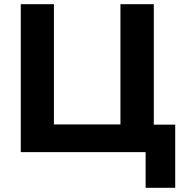

<svg xmlns="http://www.w3.org/2000/svg" viewBox="-20 -725 885 915"><path d="M674 170V0H79V-705H237V-132H554V-705H713V-131H815V170Z"/></svg>

Font: Nunito Sans 10pt ExtraBold
Style: Regular
Weight: 800
Designer: Vernon Adams
Foundry: Vernon Adams
Version: Version 3.101;gftools[0.9.27]